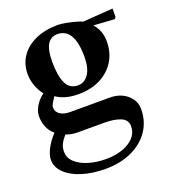

<svg xmlns="http://www.w3.org/2000/svg" viewBox="-134 -613 818 928"><g transform="rotate(-20 274.5 -149.5)"><path d="M251 217Q184 217 131 200.5Q78 184 47 154Q16 124 16 86Q16 61 32.5 29.5Q49 -2 77 -32Q34 -69 34 -131Q34 -163 59 -197Q67 -208 76 -216Q85 -224 92 -229Q74 -252 63 -281.5Q52 -311 52 -342Q52 -394 79 -433Q106 -472 155 -494Q204 -516 270 -516Q288 -516 313 -511Q338 -506 360 -500Q382 -494 391 -489L546 -500V-457L538 -448L431 -455Q466 -416 466 -361Q466 -304 439.5 -260.5Q413 -217 364.5 -192Q316 -167 250 -167Q182 -167 137 -198Q130 -188 121 -173Q112 -158 112 -149Q112 -126 131.5 -113Q151 -100 181 -100H387Q440 -100 475 -70Q510 -40 510 3Q510 66 477.5 114Q445 162 386.5 189.5Q328 217 251 217ZM263 -208Q297 -208 318 -239Q339 -270 339 -328Q339 -475 252 -475Q184 -475 184 -358Q184 -286 202 -247Q220 -208 263 -208ZM267 173Q342 173 389 143Q436 113 436 65Q436 32 404 18.5Q372 5 321 5H181Q150 5 124 -6Q107 13 98 30.5Q89 48 89 70Q89 103 114.5 126Q140 149 180.5 161Q221 173 267 173Z"/></g></svg>

Font: Wittgenstein Semibold
Style: Regular
Weight: 600
Designer: Jörg Drees
Foundry: Jörg Drees
Version: Version 1.303; ttfautohint (v1.8.4.7-5d5b)